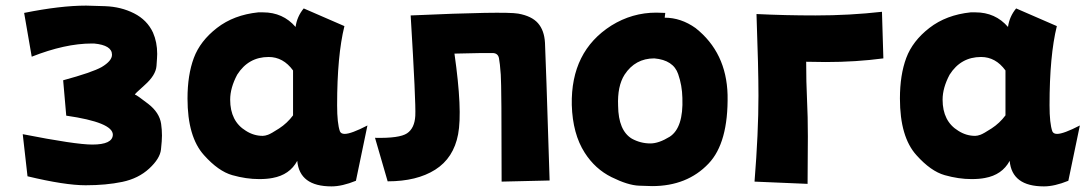

<svg xmlns="http://www.w3.org/2000/svg" viewBox="-20 -588 3873 684"><path d="M285 72Q211 72 78 40L61 -110Q249 -73 309 -73Q381 -73 382 -108Q382 -152 216 -176L205 -302Q308 -330 342 -349Q379 -371 379 -393Q379 -427 315 -433H307Q212 -433 93 -386L66 -542Q195 -568 287 -568Q298 -568 354.5 -566Q411 -564 457.5 -540.5Q504 -517 525 -472Q540 -438 540 -396Q540 -386 537.5 -353Q535 -320 495.5 -285Q456 -250 461 -251Q468 -249 508 -218Q548 -187 554 -147Q557 -126 557 -105Q557 -88 553.5 -55.5Q550 -23 511.5 12.5Q473 48 415.5 60Q358 72 285 72Z M1161 76Q1047 76 1039 -15Q1012 35 951 46Q931 50 903 50Q857 50 807.5 36Q758 22 707 -35Q648 -100 648 -237Q648 -321 670.5 -381.5Q693 -442 753 -488.5Q813 -535 900 -544H917Q988 -544 1033 -492Q1038 -529 1062 -558L1207 -495Q1181 -390 1181 -213Q1181 -148 1191 -120Q1195 -111 1208 -111Q1231 -111 1289 -141L1248 56Q1199 76 1161 76ZM916 -104Q924 -104 935 -108Q946 -112 974.5 -130.5Q1003 -149 1024 -177V-337Q989 -385 937 -385Q865 -385 825 -322Q800 -275 800 -233Q800 -156 856 -122Q884 -104 916 -104Z M1443 -533Q1778 -548 1826 -539.5Q1874 -531 1896.5 -505.5Q1919 -480 1921.5 -435.5Q1924 -391 1938 55L1767 59Q1767 -280 1764 -322Q1761 -364 1757.5 -381Q1754 -398 1736.5 -399Q1719 -400 1599 -397Q1628 -194 1612 -109.5Q1596 -25 1530.5 16.5Q1465 58 1361 58L1316 -97Q1403 -95 1430 -113Q1457 -131 1459.5 -175.5Q1462 -220 1443 -533Z M2297 -77Q2327 -77 2366 -101Q2415 -133 2411 -239Q2410 -284 2396 -324Q2379 -374 2311 -380Q2243 -380 2205 -322Q2179 -281 2182 -211Q2183 -123 2231 -94Q2262 -77 2297 -77ZM2303 75Q2296 75 2256.5 73.5Q2217 72 2158.5 43Q2100 14 2063 -44Q2020 -111 2017 -214Q2013 -405 2158 -497Q2232 -543 2318 -543L2350 -542L2348 -525Q2406 -525 2458 -488Q2568 -401 2572 -250Q2575 -79 2504 -5Q2428 75 2303 75Z M2858 -102 2857 67 2668 59Q2682 -115 2682 -247Q2682 -345 2675 -538Q2777 -533 2885 -533Q3007 -533 3122 -546L3127 -380Q3029 -367 2922 -367Q2885 -367 2852 -368Q2852 -295 2855 -234Q2858 -173 2858 -102Z M3699 76Q3585 76 3577 -15Q3550 35 3489 46Q3469 50 3441 50Q3395 50 3345.5 36Q3296 22 3245 -35Q3186 -100 3186 -237Q3186 -321 3208.5 -381.5Q3231 -442 3291 -488.5Q3351 -535 3438 -544H3455Q3526 -544 3571 -492Q3576 -529 3600 -558L3745 -495Q3719 -390 3719 -213Q3719 -148 3729 -120Q3733 -111 3746 -111Q3769 -111 3827 -141L3786 56Q3737 76 3699 76ZM3454 -104Q3462 -104 3473 -108Q3484 -112 3512.5 -130.5Q3541 -149 3562 -177V-337Q3527 -385 3475 -385Q3403 -385 3363 -322Q3338 -275 3338 -233Q3338 -156 3394 -122Q3422 -104 3454 -104Z"/></svg>

Font: KN Bobohei
Style: Bold
Weight: 700
Designer: Kingnam Type Foundry
Version: Version 1.710;March 18, 2023